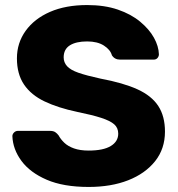

<svg xmlns="http://www.w3.org/2000/svg" viewBox="-20 -730 703 760"><path d="M331 10Q231 10 165 -18.5Q99 -47 65 -93Q31 -139 29 -191Q29 -199 35.5 -205.5Q42 -212 51 -212H177Q191 -212 198.5 -207Q206 -202 212 -194Q220 -179 234.5 -165Q249 -151 273 -142.5Q297 -134 331 -134Q389 -134 418.5 -152Q448 -170 448 -201Q448 -224 432 -238Q416 -252 380.5 -263.5Q345 -275 286 -287Q210 -303 156.5 -328.5Q103 -354 75 -395.5Q47 -437 47 -499Q47 -560 81.5 -608Q116 -656 178 -683Q240 -710 325 -710Q394 -710 446.5 -692Q499 -674 535 -644Q571 -614 589.5 -580.5Q608 -547 609 -515Q609 -507 603.5 -500.5Q598 -494 588 -494H456Q445 -494 437 -498Q429 -502 423 -511Q417 -533 391.5 -549.5Q366 -566 325 -566Q281 -566 256.5 -550.5Q232 -535 232 -503Q232 -483 245.5 -468Q259 -453 290.5 -442Q322 -431 377 -419Q468 -402 524 -376.5Q580 -351 606.5 -310.5Q633 -270 633 -209Q633 -141 594 -92Q555 -43 487.5 -16.5Q420 10 331 10Z"/></svg>

Font: Rubik Light
Style: Bold
Weight: 700
Version: Version 2.104